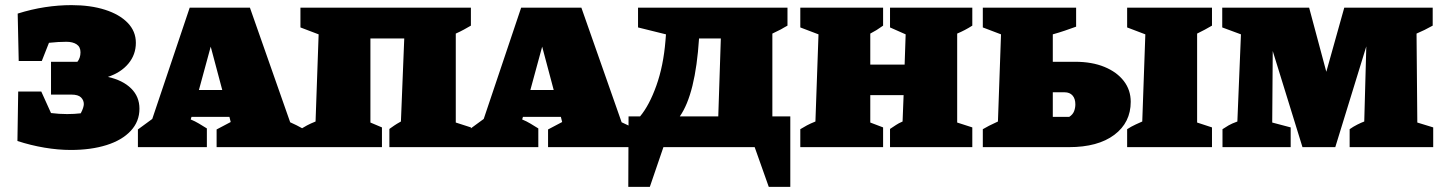

<svg xmlns="http://www.w3.org/2000/svg" viewBox="-20 -574 5630 749"><path d="M48 -24 51 -217H141L179 -133Q211 -129 242 -129Q270 -129 295 -132Q301 -143 304 -152.5Q307 -162 307 -168Q307 -183 296 -194Q285 -205 258 -205H179V-333H282Q294 -348 294 -370Q294 -391 279 -401Q264 -411 239 -411Q208 -411 171 -407L143 -336H53L49 -521Q103 -538 155.5 -546Q208 -554 259 -554Q333 -554 389.5 -536Q446 -518 478 -485Q510 -452 510 -407Q510 -361 481 -326Q452 -291 401 -274Q459 -261 491.5 -229Q524 -197 524 -150Q524 -100 490 -63.5Q456 -27 395.5 -8Q335 11 256 11Q207 11 153.5 2Q100 -7 48 -24Z M1112 -97Q1124 -92 1136.5 -85.5Q1149 -79 1160 -73V0H825V-69L880 -98L875 -118H727L724 -108Q741 -101 756 -92Q771 -83 787 -73V0H518V-69L574 -110L720 -544H955ZM756 -223H847L802 -392Z M1425 -424V-96L1470 -77V0H1152V-70Q1165 -78 1178 -85Q1191 -92 1211 -100L1223 -440L1152 -467V-544H1817V-474Q1805 -467 1789.5 -458.5Q1774 -450 1758 -443V-96L1817 -77V0H1499V-71Q1509 -78 1517.5 -84Q1526 -90 1544 -100L1557 -424Z M2405 -97Q2417 -92 2429.5 -85.5Q2442 -79 2453 -73V0H2118V-69L2173 -98L2168 -118H2020L2017 -108Q2034 -101 2049 -92Q2064 -83 2080 -73V0H1811V-69L1867 -110L2013 -544H2248ZM2049 -223H2140L2095 -392Z M2431 155 2432 -120H2477Q2513 -163 2540.5 -240Q2568 -317 2576 -415L2578 -440L2469 -467V-544H3052V-474Q3042 -469 3038.5 -466.5Q3035 -464 3026.5 -459.5Q3018 -455 2993 -443V-120H3063V155H2979L2924 0H2568L2515 155ZM2707 -424Q2693 -207 2632 -120H2782L2792 -424Z M3102 0V-70Q3115 -78 3128 -85Q3141 -92 3161 -100L3173 -440L3102 -467V-544H3425V-474Q3416 -468 3411 -464.5Q3406 -461 3399 -456.5Q3392 -452 3375 -443V-322H3509L3513 -440L3452 -467V-544H3773V-474Q3745 -456 3714 -443V-96L3773 -77V0H3452V-71Q3466 -80 3475.5 -86.5Q3485 -93 3501 -100L3505 -203H3375V-96L3425 -77V0Z M3814 0V-70Q3828 -78 3838.5 -83.5Q3849 -89 3873 -100L3885 -440L3814 -467V-544H4178V-470Q4156 -462 4134 -454.5Q4112 -447 4087 -440V-333H4174Q4240 -333 4288.5 -313Q4337 -293 4364 -258Q4391 -223 4391 -177Q4391 -96 4327 -48Q4263 0 4150 0ZM4377 0V-70Q4392 -80 4410.5 -88.5Q4429 -97 4436 -100L4448 -440L4377 -467V-544H4708V-474Q4694 -466 4679.5 -458Q4665 -450 4650 -443V-96L4708 -77V0ZM4087 -118H4151Q4165 -127 4170 -140Q4175 -153 4175 -167Q4175 -189 4164 -201.5Q4153 -214 4133 -214H4087Z M5509 -96 5571 -77V0H5245V-70Q5259 -80 5275 -88Q5291 -96 5302 -100L5310 -393L5189 0H5061L4945 -375L4943 -96L5015 -77V0H4749V-70Q4761 -78 4773 -85Q4785 -92 4807 -100L4821 -440L4748 -467V-544H5087L5154 -294L5224 -544H5569V-474Q5537 -456 5506 -443Z"/></svg>

Font: Piazzolla SC Black
Style: Regular
Weight: 900
Designer: Juan Pablo del Peral
Foundry: Huerta Tipografica
Version: Version 1.330